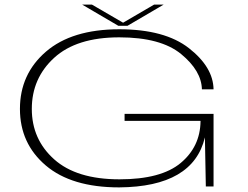

<svg xmlns="http://www.w3.org/2000/svg" viewBox="-20 -809 1077 833"><path d="M497 4Q818 1.5 869 -213L873 0H906.5V-315H520.5V-284.5H850V-282.5Q848.5 -172.5 763.8 -101.8Q679 -31 498.5 -31Q312 -31 215 -117.8Q118 -204.5 118 -336.5Q118 -469.5 215 -558.2Q312 -647 497.5 -647Q677.5 -647 765.8 -574.5Q854 -502 856 -421.5H906.5Q905 -517.5 800 -599.8Q695 -682 497.5 -682Q292 -682 179.2 -584.8Q66.5 -487.5 66.5 -336.5Q66.5 -186.5 178.5 -91.2Q290.5 4 497 4ZM493.5 -697H533L690 -789H648.5L514 -710.5L379 -789H336.5Z"/></svg>

Font: Anybody ExtraExpanded ExtraLight
Style: Regular
Weight: 250
Width: 8
Version: Version 1.113;gftools[0.9.25]